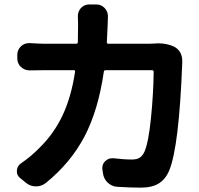

<svg xmlns="http://www.w3.org/2000/svg" viewBox="-20 -822 903 873"><path d="M681.6 -624Q690.4 -625 699.2 -625Q740.2 -625 772.5 -609.4Q791 -599.6 800.8 -581.1Q808.6 -564.5 808.6 -546.9Q808.6 -543.9 808.6 -541Q808.6 -537.1 808.6 -535.2Q793.9 -152.3 749 -45.9Q732.4 -6.8 701.7 12.2Q670.9 31.2 620.1 31.2Q572.3 31.2 511.7 27.3Q487.3 25.4 469.2 7.8Q451.2 -9.8 448.2 -34.2L445.3 -53.7Q445.3 -56.6 445.3 -59.6Q445.3 -77.1 459 -89.8Q472.7 -102.5 490.2 -102.5Q493.2 -102.5 496.1 -102.5Q543 -96.7 579.1 -96.7Q602.5 -96.7 615.2 -105Q627.9 -113.3 636.7 -131.8Q655.3 -173.8 666.5 -285.6Q677.7 -397.5 678.7 -495.1Q678.7 -502.9 670.9 -502.9H460.9Q453.1 -502.9 452.1 -496.1Q426.8 -320.3 363.8 -200.7Q300.8 -81.1 188.5 9.8Q168.9 25.4 144.5 25.4Q143.6 25.4 142.6 25.4Q117.2 25.4 97.7 8.8L71.3 -12.7Q56.6 -24.4 56.6 -43Q56.6 -66.4 75.2 -79.1Q122.1 -111.3 157.2 -147.5Q225.6 -213.9 265.1 -298.8Q304.7 -383.8 321.3 -496.1Q322.3 -502.9 315.4 -502.9H190.4Q143.6 -502.9 116.2 -502Q115.2 -502 114.3 -502Q91.8 -502 75.2 -517.6Q58.6 -533.2 58.6 -556.6V-572.3Q58.6 -595.7 75.2 -611.3Q90.8 -626 112.3 -626Q114.3 -626 116.2 -626Q158.2 -623 190.4 -623H326.2Q333 -623 334 -629.9Q335 -679.7 335 -710L334 -748Q334 -769.5 347.7 -785.2Q363.3 -801.8 385.7 -801.8H418Q440.4 -801.8 456.1 -785.2Q470.7 -769.5 470.7 -748L469.7 -712.9Q467.8 -658.2 465.8 -629.9Q465.8 -623 472.7 -623H653.3Q667 -623 681.6 -624Z"/></svg>

Font: Gen Jyuu Gothic P Bold
Style: Bold
Weight: 700
Designer: [Source Han Sans]
Ryoko NISHIZUKA  (kana & ideographs); Paul D. Hunt (Latin, Greek & Cyrillic); Wenlong ZHANG  (bopomofo
Version: Version 1.002.20150607